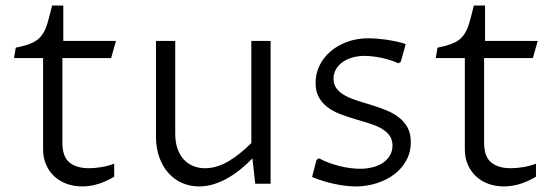

<svg xmlns="http://www.w3.org/2000/svg" viewBox="-20 -666 2024 696"><path d="M136.2 -455.6H30.8L37.1 -493.2Q74.2 -500.5 95.9 -510.3Q117.7 -520 130.6 -536.9Q143.6 -553.7 151.4 -579.8Q159.2 -606 168.9 -646H209.5V-517.6H400.4L382.8 -455.6H206.1V-149.4Q206.1 -98.1 231.7 -77.1Q257.3 -56.2 302.7 -56.2Q323.7 -56.2 348.4 -60.3Q373 -64.5 394 -72.8V-25.4Q365.2 -8.3 336.4 0.7Q307.6 9.8 277.8 9.8Q248 9.8 222.2 0.5Q196.3 -8.8 177.2 -26.4Q158.2 -43.9 147.2 -68.8Q136.2 -93.8 136.2 -124.5Z M960.9 0H905.3L895 -91.8Q877.4 -73.7 856 -55.7Q834.5 -37.6 809.8 -22.9Q785.2 -8.3 758.1 0.7Q731 9.8 701.7 9.8Q668.5 9.8 639.9 -2.9Q611.3 -15.6 590.3 -39.1Q569.3 -62.5 557.4 -95.9Q545.4 -129.4 545.4 -170.9V-517.6H615.2V-181.2Q615.2 -150.4 623.5 -127Q631.8 -103.5 646.2 -87.9Q660.6 -72.3 680.4 -64.2Q700.2 -56.2 723.1 -56.2Q764.6 -56.2 806.4 -80.3Q848.1 -104.5 891.1 -147.5V-517.6H960.9Z M1127.4 -86.4 1136.2 -92.3Q1154.8 -82 1174.8 -75Q1194.8 -67.9 1214.4 -63.2Q1233.9 -58.6 1252.2 -56.4Q1270.5 -54.2 1285.6 -54.2Q1311 -54.2 1332.5 -60.1Q1354 -65.9 1369.6 -76.9Q1385.3 -87.9 1394 -103.5Q1402.8 -119.1 1402.8 -138.2Q1402.8 -161.1 1390.9 -176.3Q1378.9 -191.4 1359.4 -201.9Q1339.8 -212.4 1314.7 -220Q1289.6 -227.5 1263.4 -235.4Q1237.3 -243.2 1212.2 -252.9Q1187 -262.7 1167.5 -277.3Q1147.9 -292 1136 -313.2Q1124 -334.5 1124 -365.7Q1124 -398.9 1138.2 -428.2Q1152.3 -457.5 1178 -479.5Q1203.6 -501.5 1238.8 -514.4Q1273.9 -527.3 1316.4 -527.3Q1328.6 -527.3 1344.5 -526.1Q1360.4 -524.9 1377.9 -522.5Q1395.5 -520 1414.3 -516.1Q1433.1 -512.2 1450.7 -506.3L1433.1 -442.4L1424.3 -436.5Q1411.6 -442.4 1396 -447.5Q1380.4 -452.6 1364.3 -456.1Q1348.1 -459.5 1332 -461.4Q1315.9 -463.4 1302.2 -463.4Q1277.3 -463.4 1256.6 -457.3Q1235.8 -451.2 1220.9 -440.2Q1206.1 -429.2 1197.5 -414.1Q1189 -398.9 1189 -380.9Q1189 -358.9 1200.9 -344Q1212.9 -329.1 1232.7 -318.6Q1252.4 -308.1 1277.6 -300.3Q1302.7 -292.5 1329.1 -284.4Q1355.5 -276.4 1380.6 -266.1Q1405.8 -255.9 1425.5 -240.7Q1445.3 -225.6 1457.3 -203.9Q1469.2 -182.1 1469.2 -150.9Q1469.2 -114.3 1452.9 -84.5Q1436.5 -54.7 1408.9 -33.9Q1381.3 -13.2 1345.2 -1.7Q1309.1 9.8 1270 9.8Q1235.8 9.8 1193.6 1Q1151.4 -7.8 1111.3 -24.4Z M1665 -455.6H1559.6L1565.9 -493.2Q1603 -500.5 1624.8 -510.3Q1646.5 -520 1659.4 -536.9Q1672.4 -553.7 1680.2 -579.8Q1688 -606 1697.8 -646H1738.3V-517.6H1929.2L1911.6 -455.6H1734.9V-149.4Q1734.9 -98.1 1760.5 -77.1Q1786.1 -56.2 1831.5 -56.2Q1852.5 -56.2 1877.2 -60.3Q1901.9 -64.5 1922.9 -72.8V-25.4Q1894 -8.3 1865.2 0.7Q1836.4 9.8 1806.6 9.8Q1776.9 9.8 1751 0.5Q1725.1 -8.8 1706.1 -26.4Q1687 -43.9 1676 -68.8Q1665 -93.8 1665 -124.5Z"/></svg>

Font: Proza Libre
Style: Light
Weight: 300
Designer: Jasper de Waard
Foundry: Jasper de Waard
Version: Version 1.000; ttfautohint (v1.4.1.8-43bc)